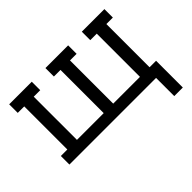

<svg xmlns="http://www.w3.org/2000/svg" viewBox="-136 -767 1172 1172"><g transform="rotate(-45 450.0 -181.5)"><path d="M787 157V0H39V-74H95V-446H39V-520H234V-447H178V-74H409V-447H352V-520H548V-447H491V-74H722V-447H666V-520H861V-447H805V-74H861V157Z"/></g></svg>

Font: Iosevka Etoile
Style: Regular
Weight: 400
Designer: Belleve Invis
Foundry: Belleve Invis
Version: Version 33.2.4